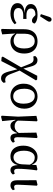

<svg xmlns="http://www.w3.org/2000/svg" viewBox="1308 -2120 1003 3659"><g transform="rotate(90 1809.5 -290.5)"><path d="M235 12Q179 12 134.5 -3.5Q90 -19 65 -49Q40 -79 40 -123Q40 -166 63.5 -195Q87 -224 128 -239.5Q169 -255 221 -257V-259Q173 -260 136 -274Q99 -288 78 -313Q57 -338 57 -374Q57 -413 79.5 -442Q102 -471 146 -487.5Q190 -504 256 -504Q301 -504 334.5 -497.5Q368 -491 391 -479Q414 -467 428 -451Q427 -429 413.5 -413.5Q400 -398 374 -398Q359 -398 346 -402.5Q333 -407 319.5 -417Q306 -427 290 -443L252 -479L329 -474L354 -452Q335 -457 312.5 -460.5Q290 -464 260 -464Q221 -464 195 -454Q169 -444 155.5 -425Q142 -406 142 -378Q142 -351 156.5 -332Q171 -313 199 -303Q227 -293 269 -293Q286 -293 303 -293Q320 -293 341 -294V-231Q319 -232 304.5 -232Q290 -232 276 -232Q237 -232 210 -225Q183 -218 166 -205Q149 -192 141 -175.5Q133 -159 133 -139Q133 -112 146.5 -92Q160 -72 188 -61.5Q216 -51 257 -51Q306 -51 344.5 -64.5Q383 -78 418 -103L442 -70Q422 -47 392.5 -28.5Q363 -10 323.5 1Q284 12 235 12ZM249 -569 299 -720Q308 -748 321 -760Q334 -772 350 -772Q369 -772 381 -761Q393 -750 393 -732Q393 -717 387 -705.5Q381 -694 370 -676L290 -552Z M531 178 536 -28 537 -245Q537 -335 566.5 -392Q596 -449 648 -476.5Q700 -504 768 -504Q836 -504 888.5 -474.5Q941 -445 970.5 -389Q1000 -333 1000 -251Q1000 -166 968.5 -107Q937 -48 885 -18Q833 12 770 12Q737 12 709.5 2.5Q682 -7 660 -27Q638 -47 622 -77H601L607 -119Q631 -96 654 -80.5Q677 -65 701 -57Q725 -49 752 -49Q802 -49 836 -72Q870 -95 887 -140Q904 -185 904 -249Q904 -318 886 -363Q868 -408 836.5 -429.5Q805 -451 764 -451Q723 -451 691 -430Q659 -409 641.5 -367.5Q624 -326 623 -264L622 -83L618 -79L635 170L549 191Z M1074 181 1058 159 1280 -221 1424 -499 1496 -497 1512 -474 1311 -140 1144 186ZM1472 191Q1438 191 1414 175.5Q1390 160 1373.5 127.5Q1357 95 1344 46L1300 -121H1273L1320 -176L1390 7Q1405 47 1422 69.5Q1439 92 1459 102Q1479 112 1502 112Q1516 112 1526.5 109.5Q1537 107 1547 103L1559 141Q1550 155 1537.5 166.5Q1525 178 1508.5 184.5Q1492 191 1472 191ZM1271 -170 1207 -333Q1192 -372 1178 -392.5Q1164 -413 1147 -421Q1130 -429 1105 -429Q1091 -429 1080.5 -427Q1070 -425 1059 -421L1046 -458Q1055 -470 1066 -480.5Q1077 -491 1092 -497Q1107 -503 1125 -503Q1157 -503 1180.5 -490Q1204 -477 1221 -447.5Q1238 -418 1251 -368L1290 -226H1318Z M1809 12Q1746 12 1692.5 -17Q1639 -46 1607 -103Q1575 -160 1575 -242Q1575 -304 1594.5 -352.5Q1614 -401 1648.5 -435Q1683 -469 1726.5 -486.5Q1770 -504 1818 -504Q1881 -504 1934 -474.5Q1987 -445 2019 -388.5Q2051 -332 2051 -251Q2051 -190 2031.5 -141Q2012 -92 1977.5 -58Q1943 -24 1900 -6Q1857 12 1809 12ZM1816 -41Q1861 -41 1892.5 -64.5Q1924 -88 1940 -132Q1956 -176 1956 -236Q1956 -307 1937.5 -355Q1919 -403 1886.5 -427Q1854 -451 1810 -451Q1765 -451 1734 -427Q1703 -403 1687 -358.5Q1671 -314 1671 -254Q1671 -183 1689 -135.5Q1707 -88 1740 -64.5Q1773 -41 1816 -41Z M2185 178 2203 -133 2188 -483 2274 -504 2292 -491Q2289 -427 2287 -372.5Q2285 -318 2283 -270Q2281 -222 2279.5 -178Q2278 -134 2278 -90L2263 -80L2288 170L2203 191ZM2609 12Q2563 12 2543.5 -20.5Q2524 -53 2520 -112L2514 -114L2507 -483L2594 -504L2611 -491Q2607 -428 2604 -376Q2601 -324 2599 -280Q2597 -236 2596 -196.5Q2595 -157 2595 -118Q2596 -86 2605.5 -72Q2615 -58 2637 -58Q2650 -58 2661.5 -62Q2673 -66 2682 -71L2699 -36Q2684 -16 2662 -2Q2640 12 2609 12ZM2376 12Q2338 12 2310.5 -14Q2283 -40 2272 -81H2253L2265 -151Q2288 -103 2317 -85.5Q2346 -68 2385 -68Q2414 -68 2439.5 -78Q2465 -88 2486 -110Q2507 -132 2524 -166L2534 -128H2519Q2505 -85 2485.5 -53.5Q2466 -22 2439.5 -5Q2413 12 2376 12Z M2958 12Q2903 12 2857 -14Q2811 -40 2783.5 -95Q2756 -150 2756 -234Q2756 -313 2785 -374Q2814 -435 2862.5 -469.5Q2911 -504 2970 -504Q3014 -504 3042 -490.5Q3070 -477 3088 -453Q3106 -429 3117 -397H3147L3132 -320Q3118 -366 3096.5 -394.5Q3075 -423 3047 -437Q3019 -451 2983 -451Q2943 -451 2913.5 -426Q2884 -401 2868 -355Q2852 -309 2852 -247Q2852 -179 2867.5 -134.5Q2883 -90 2912 -68Q2941 -46 2981 -46Q3018 -46 3046 -66Q3074 -86 3091 -122Q3108 -158 3111 -204L3120 -384L3125 -482L3207 -503L3227 -490Q3219 -442 3213.5 -390Q3208 -338 3204 -288Q3200 -238 3198 -196Q3196 -154 3197 -126Q3197 -89 3208.5 -73.5Q3220 -58 3244 -58Q3258 -58 3269 -62.5Q3280 -67 3288 -71L3306 -36Q3293 -16 3271 -2Q3249 12 3219 12Q3196 12 3175.5 0.5Q3155 -11 3142 -41.5Q3129 -72 3126 -126H3124Q3115 -87 3095 -55.5Q3075 -24 3041.5 -6Q3008 12 2958 12Z M3513 12Q3480 12 3459 -1Q3438 -14 3427 -41Q3416 -68 3416 -109L3414 -483L3502 -504L3519 -491Q3514 -417 3510.5 -356Q3507 -295 3505 -248Q3503 -201 3501.5 -168Q3500 -135 3500 -118Q3500 -85 3511 -71.5Q3522 -58 3543 -58Q3557 -58 3568.5 -62Q3580 -66 3589 -71L3605 -36Q3592 -18 3569 -3Q3546 12 3513 12Z"/></g></svg>

Font: Source Serif 4
Style: Regular
Weight: 400
Designer: Frank Grießhammer
Foundry: Adobe Systems Incorporated
Version: Version 4.004;hotconv 1.0.116;makeotfexe 2.5.65601